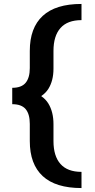

<svg xmlns="http://www.w3.org/2000/svg" viewBox="-20 -731 479 973"><path d="M393 222Q262 222 196.5 161.5Q131 101 131 -16V-103Q131 -153 110 -178Q89 -203 42 -203V-286Q89 -286 110 -311.5Q131 -337 131 -386V-473Q131 -590 196.5 -650.5Q262 -711 393 -711V-629Q322 -629 286.5 -589Q251 -549 251 -473V-383Q251 -322 225 -280.5Q199 -239 132 -217V-272Q199 -249 225 -206.5Q251 -164 251 -102V-16Q251 60 286.5 100Q322 140 393 140Z"/></svg>

Font: Ysabeau Office ExtraBold
Style: Regular
Weight: 800
Designer: Christian Thalmann (Catharsis Fonts)
Version: Version 2.001;gftools[0.9.30]; featfreeze: tnum,lnum,ss02